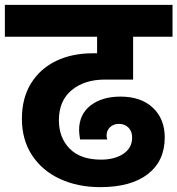

<svg xmlns="http://www.w3.org/2000/svg" viewBox="-37 -760 729 789"><path d="M205 -266Q205 -194 249.5 -149Q294 -104 378 -104Q434 -104 470 -128Q506 -152 506 -195Q506 -220 491 -235.5Q476 -251 451 -251Q430 -251 415.5 -237.5Q401 -224 401 -203Q401 -193 404 -187H292Q288 -213 288 -225Q288 -290 335 -326.5Q382 -363 458 -363Q543 -363 591.5 -317Q640 -271 640 -195Q640 -99 571 -45Q502 9 375 9Q283 9 210 -24.5Q137 -58 95 -121.5Q53 -185 53 -272Q53 -357 90.5 -417.5Q128 -478 193.5 -509.5Q259 -541 343 -541H362V-609H-17V-740H672V-609H510V-433H394Q310 -433 257.5 -389.5Q205 -346 205 -266Z"/></svg>

Font: Poppins A&M
Style: Bold-A&M
Weight: 700
Designer: Ninad Kale (Devanagari), Jonny Pinhorn (Latin)
Foundry: Indian Type Foundry
Version: 4.004